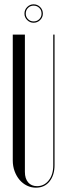

<svg xmlns="http://www.w3.org/2000/svg" viewBox="-20 -859 303 887"><path d="M95 -699V-65Q95 -34 110 -16.5Q125 1 151 1Q184 1 205 -25.5Q226 -52 226 -95V-699H232V-96Q232 -50 209 -21Q186 8 146 8Q124 8 104.5 -1.5Q85 -11 70.5 -28Q56 -45 47.5 -68Q39 -91 39 -118V-699ZM93 -796Q93 -814 105.5 -826.5Q118 -839 135 -839Q153 -839 165.5 -826.5Q178 -814 178 -796Q178 -779 165.5 -766.5Q153 -754 135 -754Q118 -754 105.5 -766.5Q93 -779 93 -796ZM99 -796Q99 -781 109.5 -770.5Q120 -760 135 -760Q151 -760 161.5 -770.5Q172 -781 172 -796Q172 -812 161.5 -822.5Q151 -833 135 -833Q120 -833 109.5 -822.5Q99 -812 99 -796Z"/></svg>

Font: Moniqa Cond Display
Style: Regular
Weight: 400
Width: 3
Designer: Rajesh Rajput
Foundry: Rajesh Rajput
Version: Version 1.000